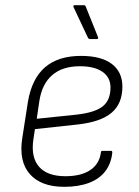

<svg xmlns="http://www.w3.org/2000/svg" viewBox="-20 -710 538 742"><path d="M228 12Q139 12 95.5 -37Q52 -86 66 -176L88 -317Q103 -406 154 -450Q205 -494 293 -494Q371 -494 412 -463Q453 -432 453 -375Q453 -310 411.5 -274.5Q370 -239 281 -229L115 -211L109 -171Q99 -102 131 -65.5Q163 -29 233 -29Q293 -29 328.5 -52.5Q364 -76 370 -121Q370 -127 376 -127H409Q414 -127 414 -121Q410 -79 387.5 -49Q365 -19 324.5 -3.5Q284 12 228 12ZM122 -251 276 -267Q347 -275 377 -299Q407 -323 407 -372Q407 -411 376 -432.5Q345 -454 289 -454Q221 -454 181.5 -419.5Q142 -385 132 -319ZM328 -559Q322 -559 319 -566L264 -683Q263 -686 264 -688Q265 -690 268 -690H304Q310 -690 312 -683L359 -566Q361 -559 354 -559Z"/></svg>

Font: Sofia Sans ExtraLight
Style: Italic
Weight: 250
Italic angle: -9°
Version: Version 4.100-B